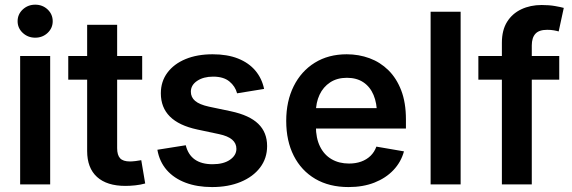

<svg xmlns="http://www.w3.org/2000/svg" viewBox="-20 -777 2409 809"><path d="M64.9 0V-541H191.4V0ZM128.4 -618.2Q97.7 -618.2 75.9 -638.4Q54.2 -658.7 54.2 -687.5Q54.2 -716.8 75.9 -737.1Q97.7 -757.3 128.4 -757.3Q159.2 -757.3 180.7 -737.1Q202.1 -716.8 202.1 -687.5Q202.1 -658.7 180.7 -638.4Q159.2 -618.2 128.4 -618.2Z M579.1 -541V-441.4H267.6V-541ZM347.2 -672.4H473.6V-152.8Q473.6 -123.5 486.1 -110.1Q498.5 -96.7 527.8 -96.7Q537.1 -96.7 551.5 -98.4Q565.9 -100.1 575.2 -102.1L591.8 -3.9Q572.3 1.5 550.5 3.9Q528.8 6.3 508.8 6.3Q430.2 6.3 388.7 -31.5Q347.2 -69.3 347.2 -140.6Z M873.5 11.2Q811 11.2 762.2 -7.1Q713.4 -25.4 682.6 -60.5Q651.9 -95.7 643.1 -146L762.7 -165Q772.5 -125 800.8 -105Q829.1 -85 875.5 -85Q921.9 -85 949 -103.8Q976.1 -122.6 976.1 -149.9Q976.1 -173.3 958 -188.7Q939.9 -204.1 902.8 -211.9L811 -231.4Q733.9 -248 695.8 -286.1Q657.7 -324.2 657.7 -383.8Q657.7 -433.6 685.3 -470.7Q712.9 -507.8 762 -528.1Q811 -548.3 876 -548.3Q938 -548.3 983.2 -530.3Q1028.3 -512.2 1055.9 -479.5Q1083.5 -446.8 1092.8 -402.3L979 -383.8Q971.2 -413.6 946.5 -433.8Q921.9 -454.1 877.9 -454.1Q837.4 -454.1 810.8 -436.3Q784.2 -418.5 784.2 -390.6Q784.2 -367.2 802.2 -351.8Q820.3 -336.4 860.4 -327.6L953.1 -308.1Q1030.8 -291.5 1068.1 -255.4Q1105.5 -219.2 1105.5 -161.6Q1105.5 -109.9 1075.9 -71Q1046.4 -32.2 994.1 -10.5Q941.9 11.2 873.5 11.2Z M1448.7 11.2Q1367.2 11.2 1308.3 -23.4Q1249.5 -58.1 1217.8 -120.6Q1186 -183.1 1186 -267.6Q1186 -350.6 1217.5 -413.8Q1249 -477.1 1306.4 -512.7Q1363.8 -548.3 1440.9 -548.3Q1491.7 -548.3 1536.9 -531.7Q1582 -515.1 1616.5 -481.2Q1650.9 -447.3 1670.7 -395.8Q1690.4 -344.2 1690.4 -273.9V-235.4H1243.7V-321.3H1627L1568.4 -296.4Q1568.4 -342.3 1554 -376.7Q1539.6 -411.1 1511.2 -430.2Q1482.9 -449.2 1441.9 -449.2Q1400.4 -449.2 1371.1 -429.9Q1341.8 -410.6 1326.4 -377.7Q1311 -344.7 1311 -304.2V-245.1Q1311 -194.8 1328.4 -159.7Q1345.7 -124.5 1377.2 -106.2Q1408.7 -87.9 1450.7 -87.9Q1479 -87.9 1502 -96.2Q1524.9 -104.5 1541.3 -120.4Q1557.6 -136.2 1565.9 -159.2L1682.1 -139.2Q1669.9 -94.2 1637.7 -60.3Q1605.5 -26.4 1557.6 -7.6Q1509.8 11.2 1448.7 11.2Z M1920.9 -727.5V0H1794.4V-727.5Z M2336.4 -541V-441.4H1995.6V-541ZM2094.7 0V-596.7Q2094.7 -649.9 2116.7 -685.1Q2138.7 -720.2 2176.8 -738Q2214.8 -755.9 2262.2 -755.9Q2293.9 -755.9 2318.8 -751.5Q2343.8 -747.1 2355.5 -743.7L2334 -644.5Q2326.2 -647 2313.5 -649.2Q2300.8 -651.4 2285.6 -651.4Q2251 -651.4 2235.8 -634.5Q2220.7 -617.7 2220.7 -585.4V0Z"/></svg>

Font: Inter 17pt SemiBold
Style: Regular
Weight: 600
Version: Version 4.001;git-66647c0bb